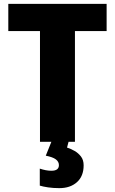

<svg xmlns="http://www.w3.org/2000/svg" viewBox="-20 -734 596 994"><path d="M368 0H187V-573H23V-714H532V-573H368ZM413 122Q413 178 378.5 209Q344 240 287 240Q255 240 228.5 236Q202 232 186 227V139Q201 144 216 147Q231 150 246 150Q285 150 285 121Q285 103 269 91Q253 79 217 72L246 0H335L327 30Q346 36 365.5 47Q385 58 399 76Q413 94 413 122Z"/></svg>

Font: Noto Sans Disp ExtBd
Style: Regular
Weight: 800
Designer: Monotype Design Team
Foundry: Monotype Imaging Inc.
Version: Version 2.000;GOOG;noto-source:20170915:90ef993387c0; ttfaut